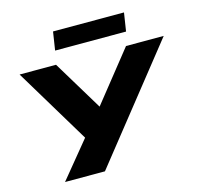

<svg xmlns="http://www.w3.org/2000/svg" viewBox="-125 -1039 1206 1171"><g transform="rotate(-15 477.5 -453.0)"><path d="M143 0 344 -245 354 -192 45 -705H275L486 -356H439L717 -705H955L395 0ZM292 -790 310 -906H758L740 -790Z"/></g></svg>

Font: Nunito Sans 10pt Expanded Black
Style: Italic
Weight: 900
Width: 7
Italic angle: -9°
Designer: Vernon Adams
Foundry: Vernon Adams
Version: Version 3.101;gftools[0.9.27]